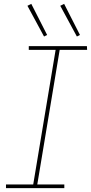

<svg xmlns="http://www.w3.org/2000/svg" viewBox="-20 -974 472 994"><path d="M11 0H313V-19H173L289 -716H431L430 -735H129V-716H268L152 -19H11ZM378 -785 394 -793 312 -954 292 -944ZM208 -785 224 -793 142 -954 122 -944Z"/></svg>

Font: Iosevka Sparkle Thin
Style: Italic
Weight: 100
Italic angle: -9°
Designer: Belleve Invis
Foundry: Belleve Invis
Version: Version 4.5.0; ttfautohint (v1.8.3)